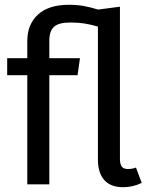

<svg xmlns="http://www.w3.org/2000/svg" viewBox="-20 -770 637 802"><path d="M572 -6Q535 12 494 12Q443 12 416 -17.5Q389 -47 389 -104V-659Q358 -668 332 -672Q306 -676 274 -676Q225 -676 205.5 -658Q186 -640 186 -600V-527H314L304 -456H186V0H94V-456H10V-527H94V-599Q94 -668 138.5 -709Q183 -750 268 -750Q302 -750 329.5 -745Q357 -740 390 -730L481 -742V-106Q481 -85 488.5 -74.5Q496 -64 514 -64Q533 -64 548 -70Z"/></svg>

Font: FiraGOUPP
Style: Medium
Weight: 400
Designer: bBox Type
Foundry: bBox Type GmbH
Version: Version 1.001